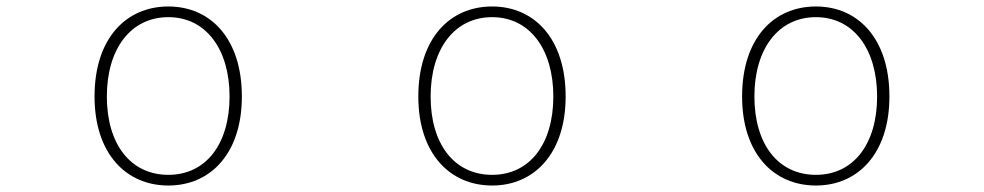

<svg xmlns="http://www.w3.org/2000/svg" viewBox="-20 -560 3040 593"><path d="M500 13C630 13 727 -86 727 -262C727 -441 630 -540 500 -540C369 -540 272 -441 272 -262C272 -86 369 13 500 13ZM500 -20C383 -20 310 -115 310 -262C310 -408 383 -507 500 -507C616 -507 689 -408 689 -262C689 -115 616 -20 500 -20Z M1500 13C1630 13 1727 -86 1727 -262C1727 -441 1630 -540 1500 -540C1369 -540 1272 -441 1272 -262C1272 -86 1369 13 1500 13ZM1500 -20C1383 -20 1310 -115 1310 -262C1310 -408 1383 -507 1500 -507C1616 -507 1689 -408 1689 -262C1689 -115 1616 -20 1500 -20Z M2500 13C2630 13 2727 -86 2727 -262C2727 -441 2630 -540 2500 -540C2369 -540 2272 -441 2272 -262C2272 -86 2369 13 2500 13ZM2500 -20C2383 -20 2310 -115 2310 -262C2310 -408 2383 -507 2500 -507C2616 -507 2689 -408 2689 -262C2689 -115 2616 -20 2500 -20Z"/></svg>

Font: Harano Aji Gothic ExtraLight
Style: Regular
Weight: 250
Foundry: Masamichi Hosoda
Version: HaranoAjiGothic-ExtraLight version 20230610;ttx 4.39.4